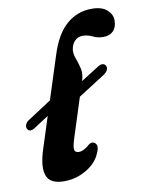

<svg xmlns="http://www.w3.org/2000/svg" viewBox="-83 -778 646 850"><g transform="rotate(-10 240.0 -353.5)"><path d="M14 -245.5Q10 -254.5 14.2 -264.8Q18.5 -275 28.5 -281.5L136 -351.5L199 -547.5Q227 -636 275.5 -677.5Q324 -719 388.5 -719Q433.5 -719 456.5 -698.5Q479.5 -678 479.5 -651.5Q479.5 -620.5 463.2 -603.8Q447 -587 418 -587Q393 -587 372 -597.5Q351 -608 327.5 -608Q306 -608 291.5 -592.5Q277 -577 274.5 -552Q273.5 -533 281.8 -511.8Q290 -490.5 295.5 -465.8Q301 -441 291 -411L372.5 -462.5Q383 -469.5 392.8 -469Q402.5 -468.5 407.5 -459.5Q412 -450 407.5 -440.5Q403 -431 393 -423.5L269.5 -344.5L215 -174.5Q201 -132 203.5 -118.2Q206 -104.5 223 -104.5Q235 -104.5 248.5 -112Q262 -119.5 273 -130Q286.5 -139.5 298 -132Q317 -119.5 300.5 -85Q290.5 -58.5 266 -36.5Q241.5 -14.5 208 -1.2Q174.5 12 137 12Q73.5 12 59 -27.8Q44.5 -67.5 68.5 -142L114.5 -285.5L48 -242.5Q24.5 -227 14 -245.5Z"/></g></svg>

Font: Fraunces 9pt SuperSoft SemiBold
Style: Italic
Weight: 600
Italic angle: -16°
Version: Version 1.000;[0bf87f6ff]